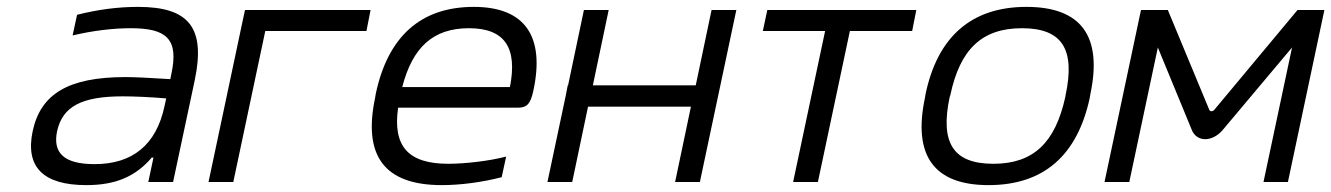

<svg xmlns="http://www.w3.org/2000/svg" viewBox="-20 -529 3869 558"><path d="M381 -509C322 -509 263 -501 204 -486L191 -426C250 -440 309 -447 360 -447C464 -447 500 -416 478 -314L475 -299C413 -303 370 -305 345 -305C177 -305 98 -255 75 -148C53 -44 105 9 231 9C316 9 374 -16 421 -71H426L411 0H483L546 -296C578 -449 529 -509 381 -509ZM146 -148C162 -220 218 -249 337 -249C368 -249 417 -247 463 -243L458 -220C434 -108 365 -52 255 -52C164 -52 133 -86 146 -148Z M586 0H658L751 -439H1045L1057 -500H692L679 -439Z M1530 -265C1564 -422 1507 -509 1357 -509C1202 -509 1107 -422 1072 -256L1070 -244C1035 -77 1096 9 1264 9C1317 9 1380 1 1438 -14L1451 -74C1402 -61 1331 -53 1283 -53C1166 -53 1121 -104 1137 -216H1485C1513 -216 1522 -229 1530 -265ZM1149 -276C1179 -392 1239 -447 1343 -447C1449 -447 1484 -388 1462 -276Z M1571 0H1643L1689 -219H1988L1942 0H2014L2120 -500H2048L2002 -281H1703L1749 -500H1677L1631 -281H1630L1624 -250Z M2285 0H2357L2450 -439H2631L2643 -500H2210L2197 -439H2378Z M2670 -256 2668 -244C2633 -78 2693 9 2853 9C3014 9 3111 -78 3147 -244L3149 -256C3184 -422 3124 -509 2963 -509C2803 -509 2705 -422 2670 -256ZM2740 -247 2742 -253C2770 -385 2833 -447 2950 -447C3068 -447 3105 -385 3077 -253L3076 -247C3047 -115 2984 -53 2867 -53C2749 -53 2712 -115 2740 -247Z M3296 -500 3190 0H3262L3345 -391L3443 -153C3457 -115 3504 -115 3535 -153L3735 -391L3652 0H3723L3829 -500H3751L3510 -211C3505 -204 3496 -204 3494 -211L3374 -500Z"/></svg>

Font: LT Wave Text Light Italic
Style: Regular
Weight: 300
Designer: Daniel Lyons
Version: Version 2.5 (Glyphs App)